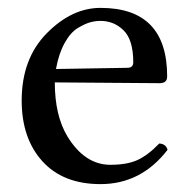

<svg xmlns="http://www.w3.org/2000/svg" viewBox="-20 -467 478 487"><path d="M122 -292 303 -295Q318 -295 318 -309Q318 -366 293.5 -390Q269 -414 235 -414Q222 -414 209 -410.5Q196 -407 177.5 -396Q159 -385 144 -358Q129 -331 122 -292ZM235 0Q140 0 87.5 -58Q35 -116 35 -212Q35 -318 98.5 -382.5Q162 -447 235 -447Q404 -447 404 -273Q404 -256 385 -256L119 -258Q119 -174 151 -121Q195 -49 260 -49Q302 -49 328.5 -61Q355 -73 384 -103Q401 -102 405 -87Q338 0 235 0Z"/></svg>

Font: Pochaevsk Unicode
Style: Normal
Weight: 400
Version: Version 1.1